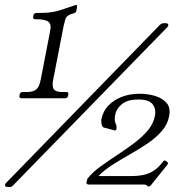

<svg xmlns="http://www.w3.org/2000/svg" viewBox="-25 -740 749 770"><path d="M7 10Q-5 10 -5 2Q-5 -2 -1 -6L615 -639Q623 -647 631 -647H638Q650 -647 650 -640Q650 -635 646 -631L29 2Q26 5 23 7.5Q20 10 15 10ZM188 -419Q183 -393 191 -382Q199 -371 224 -371H241Q251 -371 249 -361L248 -356Q246 -346 236 -346H61Q51 -346 53 -356L54 -361Q56 -371 66 -371H84Q109 -371 121 -382Q133 -393 138 -419L176 -615Q182 -642 169.5 -652.5Q157 -663 116 -663Q106 -663 108 -673L109 -678Q111 -688 121 -688Q150 -688 167.5 -689.5Q185 -691 199.5 -694.5Q214 -698 231 -704Q248 -710 276 -719Q280 -721 282.5 -719.5Q285 -718 284 -713L281 -696Q280 -691 277 -689.5Q274 -688 269 -686L262 -684Q247 -679 241.5 -671.5Q236 -664 230 -635ZM644 -92Q652 -87 646 -79L580 3Q576 8 571 8Q567 8 563 3Q560 1 557.5 0.5Q555 0 551 0H331Q320 0 322 -10L323 -14Q324 -21 327 -25Q346 -49 377 -71.5Q408 -94 443 -117Q478 -140 511 -164.5Q544 -189 567 -216Q590 -243 596 -274Q602 -303 587 -322Q572 -341 530 -341Q487 -341 464.5 -323Q442 -305 437 -280Q433 -256 438.5 -245Q444 -234 442 -223Q441 -216 435 -217L397 -227Q390 -228 387.5 -231Q385 -234 383 -239Q380 -252 382 -263Q388 -294 409.5 -316.5Q431 -339 463 -351.5Q495 -364 535 -364Q570 -364 599.5 -354.5Q629 -345 644.5 -325.5Q660 -306 653 -273Q647 -241 623.5 -214Q600 -187 566.5 -164.5Q533 -142 496 -121Q459 -100 426 -79Q393 -58 370 -34H500Q531 -34 552.5 -39Q574 -44 591.5 -55.5Q609 -67 625 -87L631 -94Q634 -99 641 -94Z"/></svg>

Font: Young Serif Light
Style: Italic
Weight: 300
Italic angle: -10.979°
Designer: Bastien Sozeau
Foundry: NBR — Bastien Sozeau
Version: Version 5.001